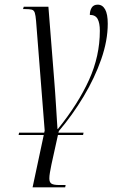

<svg xmlns="http://www.w3.org/2000/svg" viewBox="-20 -565 513 825"><path d="M60 15 62 5H170L172 -4L135 -475Q133 -499 129.5 -510Q126 -521 116.5 -523.5Q107 -526 87 -526H79L82 -536H188L213 -220Q215 -197 217 -167Q219 -137 221 -106Q223 -75 224.5 -49.5Q226 -24 227 -11H229Q316 -119 362.5 -221.5Q409 -324 409 -433Q409 -466 399.5 -483.5Q390 -501 366 -501Q366 -519 374 -532Q382 -545 400 -545Q420 -545 431.5 -525Q443 -505 443 -463Q443 -391 415 -310.5Q387 -230 339 -150Q291 -70 233 -2L231 5H339L337 15H229L201 142Q197 162 194.5 176.5Q192 191 192 202Q192 218 201 224Q210 230 235 230H262L260 240H120L168 15Z"/></svg>

Font: Noto Serif Display ExtraCondensed Light
Style: Italic
Weight: 300
Width: 2
Italic angle: -12°
Designer: Monotype Design Team
Foundry: Monotype Imaging Inc.
Version: Version 2.009